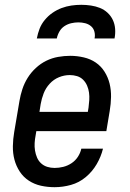

<svg xmlns="http://www.w3.org/2000/svg" viewBox="-20 -770 540 798"><path d="M207 8Q178 8 150.5 2Q123 -4 100 -19Q77 -34 62 -57Q47 -80 40 -106.5Q33 -133 33.5 -162.5Q34 -192 39 -221L61 -351Q65 -375 73 -399.5Q81 -424 95 -446.5Q109 -469 129 -487.5Q149 -506 172.5 -517.5Q196 -529 221.5 -533.5Q247 -538 272 -538Q300 -538 328 -531.5Q356 -525 378 -510Q400 -495 414.5 -472Q429 -449 435.5 -422.5Q442 -396 441.5 -367Q441 -338 436 -309L422 -225H131L128 -207Q125 -192 124 -176Q123 -160 125.5 -144.5Q128 -129 134 -115Q140 -101 151 -91Q162 -81 176.5 -76.5Q191 -72 207 -72Q225 -72 243 -76.5Q261 -81 277 -91.5Q293 -102 303.5 -118Q314 -134 318 -152H408Q400 -119 382 -88Q364 -57 336.5 -34Q309 -11 275 -1.5Q241 8 207 8ZM144 -305H345L348 -323Q350 -338 351 -354Q352 -370 350 -385Q348 -400 342 -414Q336 -428 325.5 -438.5Q315 -449 300.5 -453.5Q286 -458 270 -458Q270 -458 270 -458Q270 -458 270 -458Q247 -458 225 -449Q203 -440 186.5 -422Q170 -404 161.5 -382Q153 -360 149 -337ZM133 -610Q137 -631 144.5 -650.5Q152 -670 166 -687Q180 -704 198 -716.5Q216 -729 236 -736.5Q256 -744 276.5 -747Q297 -750 318 -750Q338 -750 358 -747Q378 -744 395.5 -737Q413 -730 427 -717Q441 -704 449 -687Q457 -670 458.5 -650Q460 -630 456 -610H373Q376 -624 372.5 -638Q369 -652 358.5 -661Q348 -670 334 -673.5Q320 -677 306 -677Q291 -677 276 -673.5Q261 -670 248 -661.5Q235 -653 227 -639Q219 -625 216 -610Z"/></svg>

Font: Iosevka Curly Slab MdObl
Style: Regular
Weight: 500
Italic angle: -9°
Monospace: yes
Designer: Belleve Invis
Foundry: Belleve Invis
Version: Version 11.0.0; ttfautohint (v1.8.3)